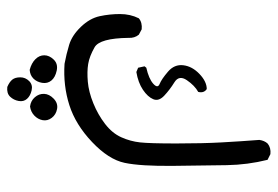

<svg xmlns="http://www.w3.org/2000/svg" viewBox="-140 -304 781 540"><g transform="rotate(90 250.0 -33.5)"><path d="M224 336Q210 330 203.5 322Q197 314 197 299.5Q197 285 207.5 274.5Q218 264 233.5 267.5Q249 271 257.5 280.5Q266 290 263.5 304Q261 318 251.5 328Q242 338 224 336ZM176 273Q157 268 146 257Q135 246 135 232Q135 218 147 205.5Q159 193 178 197Q197 201 206 212Q215 223 212.5 238Q210 253 200.5 262.5Q191 272 176 273ZM279 272Q263 270 253 258.5Q243 247 243.5 232.5Q244 218 257 205.5Q270 193 286 196Q302 199 311 211Q320 223 317.5 236.5Q315 250 304.5 260Q294 270 279 272ZM159 175Q132 170 105.5 162Q79 154 55 129Q31 104 25 76Q19 48 19 19Q19 -10 31 -34Q43 -44 62 -42L77 -34Q87 -22 86 -5Q87 76 112.5 90.5Q138 105 159.5 108.5Q181 112 209.5 109.5Q238 107 270 94Q302 81 328 61Q354 41 365.5 15.5Q377 -10 380 -37.5Q383 -65 383 -139Q383 -213 380 -267Q377 -321 373 -373Q375 -387 383 -396Q395 -406 413 -404L429 -396Q443 -340 444 -281.5Q445 -223 446 -131Q447 -39 437.5 6Q428 51 379 97.5Q330 144 275 161.5Q220 179 159 175ZM182 -27 170 -32 166 -50 170 -55Q201 -62 215 -74.5Q229 -87 215.5 -92.5Q202 -98 181 -116Q160 -134 163 -159Q166 -184 187.5 -204.5Q209 -225 230 -225Q242 -217 238 -201Q220 -191 205 -169Q190 -147 211 -134Q232 -121 248.5 -105.5Q265 -90 258.5 -74.5Q252 -59 232 -45.5Q212 -32 182 -27Z"/></g></svg>

Font: NaniFont Regular
Style: Regular
Weight: 400
Designer: Nanigashitei
Version: Version 1.036